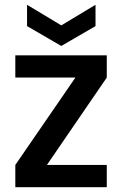

<svg xmlns="http://www.w3.org/2000/svg" viewBox="-20 -782 511 802"><path d="M426 -458C426 -458 426 -551 426 -551C426 -551 44 -551 44 -551C44 -551 44 -458 44 -458C44 -458 295 -458 295 -458C295 -458 44 -93 44 -93C44 -93 44 0 44 0C44 0 426 0 426 0C426 0 426 -93 426 -93C426 -93 176 -93 176 -93C176 -93 426 -458 426 -458ZM379 -762C379 -762 236 -676 236 -676C236 -676 93 -762 93 -762C93 -762 93 -673 93 -673C93 -673 236 -590 236 -590C236 -590 379 -673 379 -673C379 -673 379 -762 379 -762Z"/></svg>

Font: Girnar Poppins
Style: Medium
Weight: 500
Designer: Ninad Kale (Devanagari), Jonny Pinhorn (Latin)
Foundry: Indian Type Foundry
Version: ""